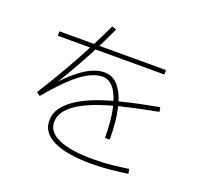

<svg xmlns="http://www.w3.org/2000/svg" viewBox="-139 -974 1277 1180"><g transform="rotate(20 500.0 -384.5)"><path d="M107 -635V-664H804V-635ZM625 -144H594Q594 -252 577.5 -330Q561 -408 529.5 -450.5Q498 -493 453 -493Q411 -493 362.5 -467.5Q314 -442 257 -388Q200 -334 129 -249L105 -266Q194 -406 267 -539Q340 -672 402 -803L431 -794Q390 -704 343 -614.5Q296 -525 243.5 -436Q191 -347 132 -256L113 -266Q219 -397 301.5 -459.5Q384 -522 455 -522Q511 -522 548.5 -476.5Q586 -431 605.5 -346.5Q625 -262 625 -144ZM799 -16 805 14Q759 21 697 27.5Q635 34 569 34Q490 34 428 24Q366 14 323 -6.5Q280 -27 258 -57Q236 -87 236 -127Q236 -177 266 -216.5Q296 -256 347 -287.5Q398 -319 461.5 -342.5Q525 -366 594.5 -383.5Q664 -401 729.5 -414.5Q795 -428 849 -438L854 -409Q802 -399 738.5 -386Q675 -373 608.5 -356.5Q542 -340 481.5 -318.5Q421 -297 372.5 -269.5Q324 -242 295.5 -207Q267 -172 267 -128Q267 -64 345 -30Q423 4 569 4Q633 4 693.5 -2.5Q754 -9 799 -16Z"/></g></svg>

Font: Murecho Thin ExtraLight
Style: Regular
Weight: 250
Version: Version 1.010